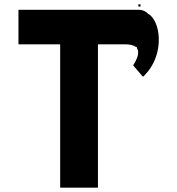

<svg xmlns="http://www.w3.org/2000/svg" viewBox="-20 -857 816 884"><path d="M617 -827H627V-837H617ZM641 -510ZM638 -510 639 -508 641 -510ZM647 -512C730 -596 725 -734 675 -784L668 -790H667L665 -791C653 -803 640 -811 622 -812H66L65 -811V-654L66 -653H257V6L258 7H430L431 6V-653H556C577 -653 594 -649 606 -641H610V-637C624 -615 612 -586 593 -556L637 -505H641ZM622 -817ZM631 -509V-510H637H638Z"/></svg>

Font: Hussar Woodtype
Style: SeBd
Weight: 900
Foundry: Cannot Into Space Fonts
Version: Version 1.07